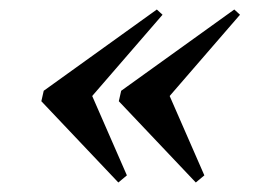

<svg xmlns="http://www.w3.org/2000/svg" viewBox="-20 -422 548 404"><path d="M247 -53 229 -38 67 -209 72 -231 310 -402 322 -391 174 -220ZM410 -53 392 -38 230 -209 235 -231 473 -402 485 -391 337 -220Z"/></svg>

Font: Libre Bodoni
Style: Italic
Weight: 400
Italic angle: -13°
Designer: Pablo Impallari, Rodrigo Fuenzalida
Foundry: Pablo Impallari, Rodrigo Fuenzalida
Version: Version 1.001